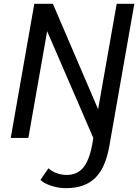

<svg xmlns="http://www.w3.org/2000/svg" viewBox="-20 -720 722 1002"><path d="M159 -700H256L492 -150L589 -700H681L551 40Q531 156 476.5 209Q422 262 324 262Q286 262 247.5 249.5Q209 237 191 219L233 158Q249 174 275 183.5Q301 193 327 193Q382 193 413.5 156Q445 119 461 36L467 0L226 -557L128 0H36Z"/></svg>

Font: Sarabun
Style: Italic
Weight: 400
Italic angle: -10°
Designer: Suppakit Chalermlarp | Katatrad Co.,Ltd.
Foundry: Cadson Demak Co.,Ltd.
Version: Version 1.000; ttfautohint (v1.6)